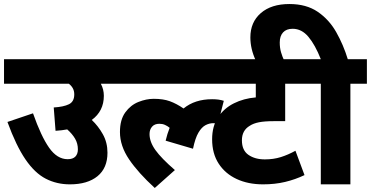

<svg xmlns="http://www.w3.org/2000/svg" viewBox="-20 -916 1843 954"><path d="M0 -622H559V-500H481Q496 -472 496 -440Q496 -364 436 -320Q468 -290 491 -249Q514 -208 514 -157Q514 -81 464.5 -40.5Q415 0 327 0Q262 0 207.5 -28Q153 -56 106.5 -124Q60 -192 17 -310L144 -353Q184 -239 224 -182Q264 -125 316 -125Q342 -125 354.5 -138Q367 -151 367 -174Q367 -203 353 -227Q339 -251 314 -273Q287 -268 256 -266L247 -382Q296 -385 322.5 -398Q349 -411 349 -447Q349 -464 342 -477Q335 -490 322 -500H0Z M546 -622H1072V-500H546ZM1063 -301Q1052 -304 1040 -304Q1020 -304 1001 -294Q982 -284 966 -257Q950 -230 939 -177L803 -217Q811 -251 823 -281Q812 -290 799.5 -295.5Q787 -301 772 -301Q748 -301 735.5 -286.5Q723 -272 723 -250Q723 -211 752.5 -170Q782 -129 849 -71L749 18Q667 -57 621.5 -124Q576 -191 576 -260Q576 -321 602.5 -357.5Q629 -394 668 -409.5Q707 -425 744 -425Q791 -425 824 -413Q857 -401 892 -377Q948 -423 1034 -423Q1052 -423 1066 -421Q1080 -419 1092 -415Z M1520 -500H1397V-314H1342Q1295 -314 1267 -308.5Q1239 -303 1221 -291Q1182 -268 1182 -219Q1182 -169 1214.5 -146.5Q1247 -124 1296 -124Q1339 -124 1375.5 -135.5Q1412 -147 1448 -167L1493 -46Q1447 -24 1396.5 -12Q1346 0 1287 0Q1213 0 1156 -26.5Q1099 -53 1066.5 -103Q1034 -153 1034 -224Q1034 -289 1063.5 -333.5Q1093 -378 1142 -402.5Q1191 -427 1251 -432V-500H1004V-622H1520Z M1574 -500H1506V-622H1574Q1546 -693 1512.5 -733Q1479 -773 1434 -773Q1403 -773 1386.5 -755Q1370 -737 1370 -705Q1370 -678 1376.5 -656Q1383 -634 1392 -615H1251Q1224 -673 1224 -730Q1224 -806 1276 -851Q1328 -896 1418 -896Q1502 -896 1558.5 -857.5Q1615 -819 1650.5 -756.5Q1686 -694 1708 -622H1803V-500H1721V0H1574Z"/></svg>

Font: Noto Sans Devanagari UI SemiCondensed ExtraBold
Style: Regular
Weight: 800
Width: 4
Designer: Jelle Bosma - Monotype Design Team
Foundry: Monotype Imaging Inc.
Version: Version 2.004; ttfautohint (v1.8.4.7-5d5b)